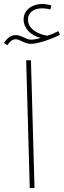

<svg xmlns="http://www.w3.org/2000/svg" viewBox="-40 -948 322 968"><path d="M-3 -720C7 -735 20 -750 39 -750C61 -750 83 -727 116 -727C155 -727 235 -757 262 -773L254 -791C236 -782 222 -775 198 -768C147 -776 101 -805 101 -849C101 -879 123 -906 173 -906C186 -906 201 -904 214 -900L219 -920C206 -925 188 -928 172 -928C124 -928 79 -899 79 -850C79 -807 113 -769 165 -757C151 -752 130 -748 117 -748C91 -748 69 -771 40 -771C16 -771 -3 -758 -20 -731ZM110 0H134L116 -644H92Z"/></svg>

Font: Noto Sans Arabic Thin
Style: Regular
Weight: 100
Designer: Monotype Design Team, Nadine Chahine, Nizar Qandah and Khaled Hosny
Foundry: Monotype Imaging Inc.
Version: Version 2.012